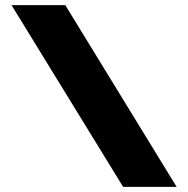

<svg xmlns="http://www.w3.org/2000/svg" viewBox="-20 -730 734 750"><path d="M25 -710 461 0H670L235 -710Z"/></svg>

Font: Raleway Black
Style: Regular
Weight: 900
Designer: Matt McInerney, Pablo Impallari, Rodrigo Fuenzalida
Foundry: Matt McInerney, Pablo Impallari, Rodrigo Fuenzalida
Version: Version 3.000g; ttfautohint (v1.5) -l 8 -r 28 -G 28 -x 14 -D